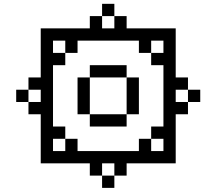

<svg xmlns="http://www.w3.org/2000/svg" viewBox="-20 -832 1040 978"><path d="M562.5 -750H500V-812.5H562.5ZM62.5 -375H125V-312.5H62.5ZM125 -312.5H187.5V-375H125V-437.5H187.5V-687.5H437.5V-750H500V-687.5H562.5V-750H625V-687.5H875V-437.5H937.5V-375H875V-312.5H937.5V-250H875V0H625V62.5H562.5V0H500V62.5H437.5V0H187.5V-250H125ZM312.5 -62.5V-125H375V-62.5H687.5V-125H750V-62.5H812.5V-125H750V-187.5H812.5V-500H750V-562.5H812.5V-625H750V-562.5H687.5V-625H375V-562.5H312.5V-625H250V-562.5H312.5V-500H250V-187.5H312.5V-125H250V-62.5ZM375 -437.5H437.5V-250H375ZM437.5 -250H625V-187.5H437.5ZM437.5 -500H625V-437.5H437.5ZM500 62.5H562.5V125H500ZM625 -437.5H687.5V-250H625ZM937.5 -375H1000V-312.5H937.5Z"/></svg>

Font: 寒蝉点阵体 16px
Style: Regular
Weight: 400
Designer: Designed by Warren2060
Foundry: ChillType
Version: Version 1.000